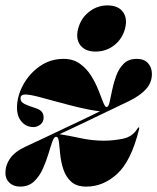

<svg xmlns="http://www.w3.org/2000/svg" viewBox="-22 -681 582 711"><path d="M492.5 -200.5Q463.5 -84.5 412 -37.2Q360.5 10 298 10Q261.5 10 241.8 -8Q222 -26 213 -53Q204 -80 201.2 -107Q198.5 -134 196.5 -153.2Q194.5 -172.5 188 -174Q179 -176.5 172.5 -158.5Q166 -140.5 157.8 -112.8Q149.5 -85 137 -56.8Q124.5 -28.5 104.2 -9.2Q84 10 52.5 10Q28 10 13 -4.2Q-2 -18.5 -2 -40Q-2 -69.5 15.2 -94.2Q32.5 -119 71.5 -137.5Q96.5 -149 122.5 -161.2Q148.5 -173.5 175 -186V-186.5H176Q201.5 -198.5 227.2 -210.8Q253 -223 278.5 -235Q297.5 -244 315.5 -252.8Q333.5 -261.5 348 -269Q315 -272.5 274 -282.2Q233 -292 192.5 -303.2Q152 -314.5 119.8 -322.8Q87.5 -331 71.5 -331Q54 -331 54 -316.5Q54 -303 69.2 -295.8Q84.5 -288.5 108.5 -281Q126 -275.5 132.8 -267Q139.5 -258.5 139.5 -245.5Q139.5 -230 128 -220.2Q116.5 -210.5 101.5 -210.5Q76 -210.5 58.5 -229.8Q41 -249 41 -282Q41 -325 63.8 -366.8Q86.5 -408.5 125.5 -435.8Q164.5 -463 213.5 -463Q249 -463 274 -445Q299 -427 315.5 -400.5Q332 -374 342.5 -347.2Q353 -320.5 360 -302.5Q367 -284.5 372.5 -284.5Q379.5 -284.5 383.8 -302.5Q388 -320.5 393.2 -347Q398.5 -373.5 408.2 -400.2Q418 -427 436 -445Q454 -463 484.5 -463Q512 -463 526.2 -447Q540.5 -431 540.5 -407Q540.5 -375.5 519.2 -351.5Q498 -327.5 456.5 -307Q420 -290 375.5 -268.2Q331 -246.5 284.5 -224.5Q260.5 -213 237.8 -202.5Q215 -192 198.5 -184Q229.5 -179.5 274.2 -169.8Q319 -160 361.5 -160Q397 -160 432.8 -167.2Q468.5 -174.5 486 -203.5Q490 -210 492.5 -209.5Q494.5 -209 492.5 -200.5ZM332 -490Q293.5 -490 275.5 -513.5Q257.5 -537 267.5 -575Q277.5 -613.5 307.8 -637.2Q338 -661 376 -661Q415 -661 433 -637.2Q451 -613.5 441 -575Q431 -537 401 -513.5Q371 -490 332 -490Z"/></svg>

Font: Fraunces 144pt S000 Black
Style: Italic
Weight: 900
Italic angle: -16°
Version: Version 1.000; ttfautohint (v1.8.3)